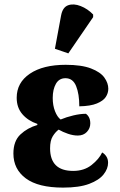

<svg xmlns="http://www.w3.org/2000/svg" viewBox="-20 -844 547 874"><path d="M267 10Q154 10 97.5 -32Q41 -74 41 -145Q41 -202 73 -232Q105 -262 150 -275V-280Q108 -294 82 -324Q56 -354 56 -399Q56 -468 116 -508.5Q176 -549 279 -549Q351 -549 394 -532.5Q437 -516 455 -491Q473 -466 473 -440Q473 -420 461.5 -402.5Q450 -385 421 -373Q392 -361 341 -360Q341 -416 326.5 -452Q312 -488 278 -488Q249 -488 234.5 -462.5Q220 -437 220 -398Q220 -364 230.5 -337.5Q241 -311 256 -300Q282 -311 313.5 -318.5Q345 -326 371 -326Q380 -320 385.5 -309Q391 -298 391 -282Q391 -260 375.5 -243.5Q360 -227 334 -227Q313 -227 289.5 -235Q266 -243 247 -254Q232 -243 220 -223.5Q208 -204 208 -169Q208 -66 313 -66Q363 -66 397 -93Q431 -120 445 -150Q456 -144 464 -132Q472 -120 472 -103Q472 -76 451.5 -50Q431 -24 386 -7Q341 10 267 10ZM291 -601 230 -622 258 -773Q265 -811 290 -820Q315 -829 347 -816.5Q379 -804 404 -778V-766Z"/></svg>

Font: Noto Serif SemiCondensed ExtraBold
Style: Regular
Weight: 800
Width: 4
Designer: Monotype Design Team
Foundry: Monotype Imaging Inc.
Version: Version 2.015